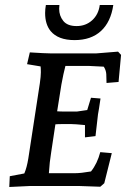

<svg xmlns="http://www.w3.org/2000/svg" viewBox="-20 -742 511 766"><path d="M182 -529H364L451 -536L463 -523L453 -415L405 -411Q405 -431 404 -446.5Q403 -462 394 -476Q346 -479 334 -479H241Q233 -449 225 -405L208 -298Q219 -297 236 -297H287L328 -303L343 -352L381 -349Q374 -301 371 -286L361 -199L319 -194V-243Q279 -247 264 -247H230Q211 -247 201 -246L184 -133Q178 -98 175 -51H279Q303 -51 343 -58Q368 -89 380 -135L426 -131L396 -11L380 3Q309 0 294 0H101L17 4L19 -39L77 -50Q87 -73 93 -110L139 -410Q143 -438 143 -453.5Q143 -469 142 -477L88 -486L99 -533Q162 -529 182 -529ZM182 -618Q160 -645 160 -690Q160 -705 163 -722H217Q216 -714 216 -707Q216 -679 232.5 -658.5Q249 -638 285.5 -638Q322 -638 347.5 -661Q373 -684 378 -722H432Q422 -654 382.5 -618Q343 -582 277.5 -582Q212 -582 182 -618Z"/></svg>

Font: Andada SC
Style: Italic
Weight: 400
Italic angle: -8.29999°
Designer: Carolina Giovagnoli
Foundry: Carolina Giovagnoli
Version: Version 1.003